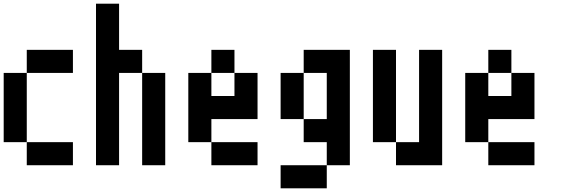

<svg xmlns="http://www.w3.org/2000/svg" viewBox="-20 -895 3040 1040"><path d="M0 -125V-500H125V-125ZM125 -125H375V0H125ZM125 -500V-625H375V-500Z M500 0V-875H625V-625H750V-500H625V0ZM750 0V-500H875V0Z M1000 -125V-500H1125V-375H1250V-500H1375V-250H1125V-125ZM1125 -125H1375V0H1125ZM1125 -500V-625H1250V-500Z M1500 125V0H1750V125ZM1500 -250V-500H1625V-250ZM1625 -250H1750V-500H1625V-625H1875V0H1750V-125H1625Z M2000 -125V-625H2125V-125ZM2125 -125H2250V-625H2375V0H2125Z M2500 -125V-500H2625V-375H2750V-500H2875V-250H2625V-125ZM2625 -125H2875V0H2625ZM2625 -500V-625H2750V-500Z"/></svg>

Font: GalmuriMono7 Regular
Style: Regular
Weight: 400
Designer: Lee Minseo (quiple)
Version: Version 2.399;hotconv 1.1.1;makeotfexe 2.6.0 DEVELOPMENT